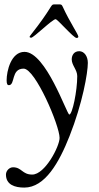

<svg xmlns="http://www.w3.org/2000/svg" viewBox="-20 -666 447 870"><path d="M114 -499C114 -496 120 -495 121 -495C133 -495 217 -579 232 -579C241 -579 313 -494 327 -494C333 -494 335 -497 335 -500C335 -510 297 -564 264 -636C260 -646 255 -646 250 -646H224C209 -646 217 -631 118 -506C116 -503 114 -500 114 -499ZM7 125C7 171 47 184 90 184C184 184 248 70 295 -49C354 -198 378 -336 378 -381C378 -412 361 -434 339 -434C315 -434 305 -415 305 -397C305 -370 330 -350 330 -321C330 -254 308 -147 294 -147C283 -147 188 -431 91 -431C30 -431 10 -344 10 -302C10 -285 14 -280 20 -280C50 -280 29 -355 87 -355C140 -355 250 -97 250 -41C250 -3 184 125 126 125C80 125 79 92 39 92C22 92 7 108 7 125Z"/></svg>

Font: OFL Sorts Mill Goudy
Style: Italic
Weight: 500
Italic angle: -6°
Version: Version 003.000